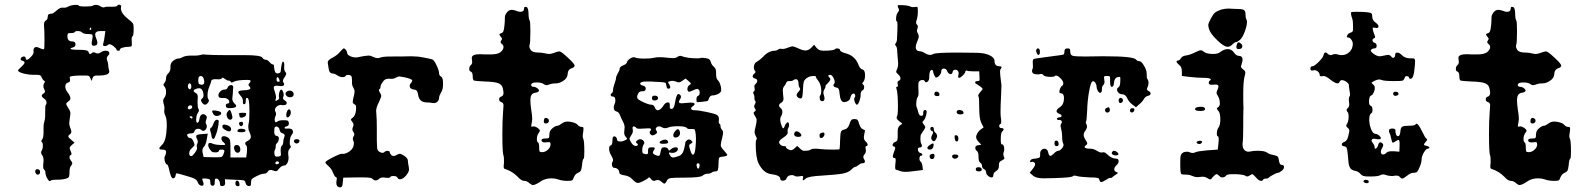

<svg xmlns="http://www.w3.org/2000/svg" viewBox="-20 -705 6856 829"><path d="M372 -586Q369 -586 367 -580Q366 -576 369 -576Q374 -576 374 -581Q374 -586 372 -586ZM275 -677Q289 -684 309 -684Q320 -684 320 -681Q320 -677 349 -677Q378 -677 382 -681Q385 -684 393 -684Q405 -684 415 -677Q426 -670 434 -675Q436 -676 446 -676H468Q482 -676 485 -679Q489 -686 496.5 -684.5Q504 -683 503 -676Q503 -675 502.5 -672.5Q502 -670 502 -669Q502 -648 533 -623Q549 -611 553 -605Q557 -599 557 -587V-577Q557 -550 552 -548Q547 -546 549 -524Q550 -509 548 -506Q546 -503 536 -503Q522 -503 510 -499.5Q498 -496 498 -491Q498 -486 491 -486Q483 -486 483 -491Q483 -495 471.5 -504.5Q460 -514 452 -514Q449 -514 447 -512Q441 -506 432 -506Q422 -506 426 -518Q430 -531 432 -550L435 -571H415Q391 -571 391 -556Q391 -548 397 -535Q404 -517 397 -511Q390 -506 381 -508Q373 -511 377 -527Q380 -544 380 -549Q380 -555 376.5 -556.5Q373 -558 361 -558Q341 -558 334 -565Q328 -571 315 -571Q305 -571 302 -566Q299 -562 286 -562Q276 -563 273.5 -560Q271 -557 271 -548Q271 -526 293 -526Q306 -526 306 -513Q306 -502 294 -500Q289 -499 286.5 -497.5Q284 -496 285 -494Q286 -490 323 -490Q360 -490 362 -481Q366 -465 378 -477Q383 -482 394 -476Q404 -471 415 -479Q425 -486 436 -486Q452 -486 452 -475Q452 -470 446 -464Q441 -459 441 -453Q441 -449 444 -440Q447 -431 447 -427Q447 -415 451 -401Q455 -388 440 -383Q428 -379 412 -379H405H397Q383 -379 379 -367L376 -355L370 -368Q367 -375 363.5 -377Q360 -379 348 -379H329Q281 -378 281 -372Q281 -367 282 -364Q285 -351 275 -349Q262 -346 262 -331Q262 -319 272 -306Q284 -290 284 -281Q284 -273 275 -267Q266 -261 266 -256Q266 -252 275 -238Q284 -226 284 -215Q284 -214 283.5 -211Q283 -208 283 -207Q279 -179 279 -175Q279 -162 285 -149Q292 -132 283 -126Q275 -121 275 -116Q275 -111 289 -100L302 -89L290 -79Q282 -72 281 -67.5Q280 -63 285 -53Q292 -37 286 -36Q280 -34 280 -27Q280 -19 288 -9Q296 0 288 9Q280 17 280 39Q280 60 275 62Q261 71 223 71Q202 71 197 76Q196 76 196 76.5Q196 77 195 77Q190 77 183 63.5Q176 50 176 39Q176 31 170 27Q165 24 167 0Q168 -4 168 -12Q168 -28 162 -35Q154 -45 160 -55Q165 -62 165 -76Q165 -90 160 -92Q156 -95 162 -103Q168 -110 168 -134V-145V-156Q168 -170 171.5 -180.5Q175 -191 175 -204V-216Q175 -249 177 -251Q181 -255 181 -261Q181 -272 171 -279Q151 -292 169 -302Q178 -307 171 -320Q164 -333 170 -344Q177 -355 171 -356Q166 -358 160 -370Q158 -377 154 -379.5Q150 -382 138 -382H128H124Q103 -382 80.5 -388Q58 -394 58 -401Q58 -404 72 -416.5Q86 -429 86 -435Q86 -440 76 -443Q67 -445 70 -453Q72 -458 77 -460Q82 -462 86.5 -460.5Q91 -459 91 -454Q91 -447 96 -447Q102 -447 114 -460Q127 -473 125 -482Q123 -491 128 -498Q134 -506 150 -498Q167 -490 170 -493Q172 -495 172 -529Q172 -574 170 -595Q169 -611 177 -616Q186 -620 186 -633Q186 -647 204 -646Q209 -646 225 -660Q240 -674 252 -672Q263 -670 275 -677ZM134 29Q136 24 145 26Q153 28 153 37.5Q153 47 145 49Q138 50 134 42.5Q130 35 134 29Z M1169 -2Q1169 6 1177 4Q1185 2 1185 -2Q1185 -6 1181 -7.5Q1177 -9 1173 -7.5Q1169 -6 1169 -2ZM1187 -145Q1186 -153 1179 -157Q1172 -161 1167 -156Q1164 -153 1164 -136Q1164 -119 1175 -118Q1185 -117 1184 -105Q1182 -91 1175 -86Q1170 -81 1170.5 -74Q1171 -67 1168 -60Q1163 -52 1165 -39Q1167 -31 1170 -29.5Q1173 -28 1181 -29Q1190 -30 1192 -33.5Q1194 -37 1192 -50Q1191 -69 1196 -75Q1203 -80 1203 -93Q1203 -102 1208 -115Q1213 -124 1201 -129Q1189 -132 1187 -145ZM801 -197 807 -193Q811 -193 811 -198Q811 -203 803 -203Q795 -203 801 -197ZM791 -240Q791 -233 797 -233Q802 -233 806 -236Q810 -239 810 -243Q810 -246 808 -248Q803 -252 797 -249Q791 -246 791 -240ZM806 -332Q806 -344 799 -345Q795 -346 793 -340Q788 -328 796 -321Q798 -318 801 -320Q806 -322 806 -332ZM1185 -364Q1183 -369 1180.5 -371Q1178 -373 1176 -370.5Q1174 -368 1174 -362Q1174 -352 1181 -352Q1187 -352 1187.5 -354Q1188 -356 1185 -364ZM966 -357Q960 -357 950 -365Q941 -373 938 -367Q934 -361 914 -363Q893 -364 892 -355Q890 -345 883 -329Q876 -311 876 -294Q876 -278 881 -275Q883 -272 881.5 -267.5Q880 -263 875 -258Q870 -253 866 -253Q858 -253 851 -264Q844 -274 853 -280Q861 -285 858 -302Q854 -324 840 -324Q833 -324 829 -322Q805 -314 826 -303Q834 -299 834 -286Q834 -277 833 -270V-261Q833 -241 837 -235Q842 -228 834 -217Q827 -207 827 -188Q827 -175 832 -175H833Q839 -177 841 -191Q844 -212 858 -212Q864 -212 869 -207Q873 -203 873 -198Q873 -195 870.5 -188Q868 -181 868 -177Q868 -173 870 -170Q873 -165 873 -160Q873 -152 868 -146Q863 -140 857 -140Q853 -140 849 -144Q844 -149 836 -149Q823 -149 820 -139Q818 -129 805 -129Q796 -129 790 -126Q786 -122 790.5 -115.5Q795 -109 801 -109Q809 -109 816 -93Q820 -81 820 -80Q820 -76 809 -66Q797 -56 797 -43Q797 -31 806 -31Q811 -31 821 -44.5Q831 -58 831 -67Q831 -68 831 -68L830 -70Q828 -77 832 -85Q837 -94 830 -106Q827 -113 827 -117Q827 -125 853 -126L877 -128L873 -105Q869 -80 861 -72Q851 -62 855 -45L859 -27L899 -26H920Q934 -26 937.5 -28Q941 -30 944 -37Q949 -50 949 -53Q949 -59 938 -59Q925 -59 925 -54Q925 -47 909 -47Q898 -47 894 -51Q879 -66 879 -79Q879 -88 887 -88Q891 -88 897 -85Q911 -79 938 -79H948Q957 -80 947 -89Q936 -97 936 -107Q936 -117 947 -117Q955 -117 963 -112Q971 -107 973 -99.5Q975 -92 975 -64V-25H1043L1046 -48Q1048 -72 1044 -76Q1031 -89 1050 -97Q1063 -104 1063 -114Q1063 -123 1057 -135Q1052 -145 1052 -157Q1052 -167 1054 -174Q1057 -185 1057 -226Q1057 -281 1048 -282Q1044 -283 1042.5 -280Q1041 -277 1041 -269Q1041 -255 1035 -255Q1027 -255 1029 -267Q1029 -281 1020 -290Q1009 -303 1009 -307Q1009 -314 1030 -315Q1061 -316 1061 -324Q1061 -328 1057 -332Q1049 -338 1056.5 -345.5Q1064 -353 1061 -358Q1059 -360 1048 -360Q1003 -360 987 -351Q977 -346 976 -352Q974 -357 966 -357ZM861 -359Q858 -377 846 -377Q843 -377 840 -374Q836 -370 836 -359Q836 -342 842 -341Q848 -339 851 -339Q862 -339 862 -352Q862 -353 861.5 -355.5Q861 -358 861 -359ZM1129 -447Q1135 -447 1143.5 -437Q1152 -427 1157 -427Q1163 -427 1163 -421Q1163 -410 1166 -400Q1169 -387 1180 -388Q1192 -390 1192 -397Q1196 -439 1202 -439L1204 -438Q1209 -433 1207 -416Q1206 -400 1213 -393Q1220 -387 1209 -372Q1198 -357 1203 -350Q1207 -344 1207 -342Q1207 -333 1193 -333Q1192 -333 1189.5 -333.5Q1187 -334 1186 -334Q1181 -335 1174 -335Q1162 -335 1162 -327Q1162 -320 1166 -311Q1172 -293 1172 -285Q1172 -284 1171.5 -282.5Q1171 -281 1171 -280Q1169 -271 1169.5 -269.5Q1170 -268 1177 -272Q1187 -277 1185 -285Q1184 -287 1184 -292Q1184 -301 1187 -309.5Q1190 -318 1194 -318Q1198 -318 1201.5 -310.5Q1205 -303 1205 -295Q1205 -291 1203 -287Q1199 -278 1209 -272Q1218 -266 1218 -260Q1218 -251 1204 -251H1199Q1198 -251 1196 -251.5Q1194 -252 1193 -252Q1183 -252 1175 -245Q1167 -238 1167 -230Q1167 -227 1169 -223Q1175 -213 1169 -203Q1166 -195 1166 -189Q1166 -177 1172 -177L1176 -179Q1183 -186 1204 -186Q1218 -186 1222 -184Q1226 -182 1227 -175Q1229 -163 1219 -160Q1210 -158 1209 -154Q1208 -151 1212 -150Q1216 -149 1222 -150H1227Q1245 -150 1245 -135Q1245 -129 1241 -125Q1231 -113 1231 -89Q1231 -79 1234 -76Q1239 -71 1230 -62Q1222 -54 1225 -34Q1225 -32 1225.5 -29Q1226 -26 1226 -25Q1226 -10 1220 0Q1214 10 1206 10Q1196 10 1185 23Q1178 33 1173.5 34Q1169 35 1159 31Q1143 25 1137 35Q1131 45 1120 45Q1109 45 1087 56Q1071 64 1067.5 68Q1064 72 1064 83Q1064 93 1062 96Q1060 99 1053 98Q1043 97 1040 84Q1038 75 1031.5 73.5Q1025 72 994 71L951 69L952 83Q953 97 942 98Q935 99 932.5 97Q930 95 930 88Q930 80 925 73Q920 66 914 66Q911 66 910 67Q907 69 907 83Q908 97 898 97Q888 97 888 82Q888 72 885 69.5Q882 67 870 66Q856 65 854 66.5Q852 68 856 78Q859 85 859 89Q859 97 852 97Q839 97 833 80Q828 67 803 60Q796 58 779.5 53Q763 48 759 47Q749 44 745 43.5Q741 43 740 45Q739 47 738 53Q736 65 727 65Q719 65 712 35Q706 5 701 5Q697 5 693.5 -3.5Q690 -12 690 -21Q690 -27 692 -31Q697 -39 697 -50Q697 -59 682 -59Q668 -59 668 -64Q668 -69 679 -79Q698 -96 700 -156V-167Q700 -193 694 -205Q689 -215 689 -224Q689 -226 689.5 -230.5Q690 -235 690 -238Q690 -246 687 -256Q681 -273 689 -282Q697 -292 697 -308Q697 -324 690 -331Q682 -339 690 -347Q697 -356 697 -368Q697 -379 707 -389Q717 -398 716 -416Q715 -432 727 -442Q741 -452 747 -452Q758 -452 770 -459Q782 -465 805 -465H815H825Q836 -465 844.5 -467.5Q853 -470 860 -470Q861 -470 865 -469.5Q869 -469 871 -469Q895 -467 952 -467H1001H1036Q1106 -467 1113 -456Q1118 -447 1129 -447ZM963 -327Q964 -332 970 -335.5Q976 -339 981.5 -337Q987 -335 987 -328Q987 -322 985 -300Q983 -282 983 -279Q983 -269 990 -261Q1000 -251 1000 -248Q1000 -238 970 -238Q955 -238 955 -248Q955 -258 963 -258Q970 -258 970 -265Q970 -272 963 -277Q956 -282 947 -282H943H937Q923 -282 923 -293Q923 -302 931 -310Q939 -318 948 -318Q960 -318 963 -327ZM964 -224Q968 -229 970 -230Q972 -231 974 -228.5Q976 -226 979 -218Q985 -200 983 -195Q980 -188 974 -188Q965 -188 960 -201Q955 -215 964 -224ZM896 -224Q896 -232 924 -225Q935 -222 935 -216Q935 -208 922 -205Q909 -202 902 -211Q896 -221 896 -224ZM1015 -200Q1015 -203 1013 -209Q1011 -215 1013.5 -216.5Q1016 -218 1027 -218Q1041 -218 1042.5 -216.5Q1044 -215 1041 -206Q1040 -203 1033.5 -200Q1027 -197 1021.5 -197Q1016 -197 1015 -200ZM892 -154Q896 -156 902 -172Q908 -188 916 -188Q923 -188 924 -184.5Q925 -181 923 -165Q919 -142 915 -131Q908 -114 908 -113Q904 -101 897 -107Q893 -112 893 -120Q893 -124 890 -133Q887 -142 887 -145Q887 -152 892 -154ZM1024 -161Q1023 -161 1023 -160.5Q1023 -160 1022 -160Q1018 -160 1015 -164Q1012 -168 1012 -172Q1012 -179 1023 -179Q1029 -179 1029.5 -172Q1030 -165 1024 -161ZM940 -159Q940 -172 962 -164Q978 -159 978 -146Q978 -143 974 -139Q973 -138 969 -138Q961 -138 950.5 -145Q940 -152 940 -159ZM1008 -145Q1011 -149 1020 -149Q1040 -149 1040 -141Q1040 -134 1022 -134Q1001 -134 1006 -142Q1007 -144 1008 -145ZM991 -71Q994 -79 1002 -79Q1014 -79 1017 -66Q1019 -56 1015 -50Q1011 -44 1003 -46Q997 -47 993 -56Q989 -65 991 -71ZM1222 -312Q1228 -314 1230 -314Q1237 -314 1242.5 -309.5Q1248 -305 1248 -298Q1248 -285 1231 -285Q1225 -285 1221 -288Q1204 -301 1222 -312ZM1218 -220Q1222 -233 1228 -233Q1233 -233 1235 -224.5Q1237 -216 1233 -208Q1227 -198 1222 -198Q1216 -198 1216 -208Q1216 -216 1218 -220ZM1250 -99Q1254 -105 1263.5 -104Q1273 -103 1273 -97Q1273 -90 1265 -86Q1258 -84 1252.5 -89Q1247 -94 1250 -99ZM997 82Q998 77 1001 75.5Q1004 74 1007 75.5Q1010 77 1012 82Q1018 99 1008 99Q1001 99 998 94Q995 89 997 82Z M1448 -481Q1461 -496 1464 -496Q1469 -496 1474 -489Q1479 -482 1479 -476Q1479 -469 1491 -463Q1503 -457 1516 -457Q1522 -457 1525 -458Q1559 -465 1571 -465Q1581 -465 1592 -459Q1608 -451 1621 -456Q1633 -461 1665 -461Q1727 -461 1755 -462Q1782 -462 1807 -457Q1814 -456 1828 -453Q1842 -450 1845 -449Q1853 -448 1864.5 -424Q1876 -400 1876 -387Q1876 -379 1885 -374Q1893 -369 1893 -344Q1893 -318 1885 -307Q1876 -291 1876 -284Q1876 -274 1869.5 -267Q1863 -260 1854 -260H1850Q1832 -263 1821 -263Q1790 -263 1785 -297Q1783 -317 1769 -318Q1749 -320 1749 -334Q1749 -341 1755 -347Q1760 -354 1760 -357Q1760 -364 1728 -371Q1708 -375 1705 -375Q1698 -375 1690 -370Q1680 -363 1661 -365H1656Q1642 -365 1633 -352Q1623 -338 1623 -331Q1623 -322 1618 -320Q1613 -317 1621 -304Q1626 -298 1626 -291Q1626 -285 1616 -264Q1604 -241 1604 -225Q1604 -224 1604.5 -220Q1605 -216 1605 -214Q1607 -190 1607 -151V-99Q1607 -96 1607.5 -85.5Q1608 -75 1608 -70Q1608 -54 1621 -48Q1633 -42 1639 -48Q1645 -54 1654 -53.5Q1663 -53 1663 -47Q1663 -42 1671 -34Q1679 -28 1693 -36Q1701 -41 1706 -41Q1712 -41 1724 -33Q1741 -22 1741 -12Q1741 -4 1745 16Q1746 20 1746 27Q1746 37 1734 52Q1720 69 1707 69Q1699 69 1696 62Q1693 55 1678 55Q1667 55 1665 60Q1661 65 1643 62Q1625 59 1617 67Q1610 74 1602 74Q1594 74 1588 67Q1583 61 1549 61H1522L1462 62L1460 83Q1459 104 1450 104Q1432 104 1432 83Q1432 78 1433 75Q1436 60 1431 60Q1426 60 1418 41Q1411 23 1398 12Q1385 1 1385 -4Q1385 -9 1416 -25Q1447 -41 1456 -41H1457Q1467 -39 1482 -47Q1508 -61 1508 -87Q1508 -94 1505 -98Q1501 -108 1507 -117Q1513 -125 1506 -135Q1498 -145 1504 -157Q1510 -169 1501 -179Q1495 -186 1495 -188.5Q1495 -191 1503 -197Q1514 -205 1517 -228Q1518 -243 1517 -247.5Q1516 -252 1510 -255Q1503 -259 1503 -265Q1503 -272 1507 -287Q1511 -303 1511 -310Q1511 -317 1507 -324Q1498 -337 1500 -353Q1500 -372 1497 -376Q1494 -381 1484.5 -381.5Q1475 -382 1472 -377Q1469 -372 1459 -372Q1449 -372 1437 -379Q1429 -386 1415 -388Q1401 -389 1399 -409Q1398 -417 1396.5 -425Q1395 -433 1395 -436Q1395 -445 1414 -455Q1437 -467 1448 -481Z M2243 -670Q2243 -677 2252 -675Q2261 -674 2262 -648Q2262 -624 2267 -616Q2270 -612 2270 -569Q2270 -517 2266 -509Q2264 -501 2271 -490Q2278 -478 2306 -478Q2319 -478 2332 -475Q2345 -472 2350 -472Q2359 -472 2370 -476Q2387 -483 2396 -483Q2403 -483 2432 -456Q2461 -429 2461 -422Q2461 -414 2447 -410Q2432 -405 2431 -386Q2430 -367 2412 -356Q2396 -345 2380 -345Q2363 -345 2351 -340Q2337 -334 2329 -341Q2319 -349 2298 -349Q2286 -349 2281 -347Q2272 -343 2273.5 -336.5Q2275 -330 2285 -330Q2292 -330 2299.5 -324.5Q2307 -319 2307 -314Q2307 -312 2306 -311Q2303 -306 2288 -304Q2270 -300 2270 -273Q2270 -258 2273 -236Q2278 -206 2278 -191Q2278 -184 2275 -170Q2273 -161 2274 -159Q2275 -157 2281 -159Q2290 -161 2302 -152Q2310 -146 2311 -142.5Q2312 -139 2306 -131Q2298 -120 2298 -104Q2298 -93 2303 -90Q2308 -88 2308 -67Q2308 -54 2310 -51Q2312 -48 2321 -48Q2334 -48 2345.5 -58.5Q2357 -69 2357 -81Q2357 -89 2354.5 -90.5Q2352 -92 2344 -91Q2340 -90 2333 -90Q2318 -90 2318 -100Q2318 -107 2335 -107Q2347 -107 2349.5 -109.5Q2352 -112 2352 -124Q2352 -141 2365 -151Q2378 -162 2386 -162Q2393 -162 2406 -172Q2417 -180 2429 -180Q2438 -180 2443 -179Q2467 -175 2474 -166Q2481 -157 2492 -157Q2498 -157 2499 -153Q2500 -149 2498 -135Q2494 -113 2498 -107Q2503 -99 2503 -50Q2503 -22 2500 -20Q2495 -17 2493 9Q2491 26 2488 31.5Q2485 37 2476 41Q2463 46 2457 62Q2454 72 2449.5 74Q2445 76 2430 76Q2407 76 2388 69Q2376 65 2361 65Q2337 65 2318 76Q2292 94 2281 94Q2276 94 2267 87Q2256 76 2243 76Q2231 76 2214 57Q2192 35 2162 25Q2156 24 2155 18.5Q2154 13 2156 -2V-13Q2156 -28 2154 -34Q2149 -44 2149 -126Q2149 -184 2152 -220Q2154 -248 2154 -250Q2154 -261 2145 -264Q2135 -267 2135 -276Q2135 -285 2144 -288Q2154 -291 2154 -304Q2154 -310 2151 -324Q2148 -339 2132 -345.5Q2116 -352 2075 -353Q2034 -355 2027 -357Q2021 -359 2021 -376Q2021 -392 2013 -396Q2006 -397 2006 -408Q2006 -418 2013 -424Q2021 -430 2018 -445Q2017 -449 2017 -455Q2017 -471 2053 -471Q2056 -471 2063.5 -470.5Q2071 -470 2076 -470H2098Q2127 -470 2140 -479Q2154 -490 2154 -502Q2154 -510 2146 -516Q2138 -522 2144 -530Q2148 -535 2147.5 -538Q2147 -541 2141 -548Q2131 -559 2143 -561Q2150 -563 2153 -569Q2156 -575 2158 -594Q2160 -612 2160 -632Q2160 -639 2166.5 -648.5Q2173 -658 2181 -661Q2190 -665 2210 -658Q2218 -654 2227 -654Q2243 -654 2243 -670ZM2331 -193Q2335 -198 2342.5 -194.5Q2350 -191 2350 -184Q2350 -174 2339 -172Q2328 -171 2328 -180Q2328 -190 2331 -193Z M2994 23Q2999 23 3000.5 11.5Q3002 0 2994 0Q2986 0 2988 11.5Q2990 23 2994 23ZM2837 -156Q2825 -163 2816 -156Q2811 -152 2811 -148Q2811 -146 2814 -141Q2817 -136 2817 -134Q2817 -130 2811 -126Q2796 -115 2788 -126Q2782 -133 2788 -140Q2791 -144 2791 -147Q2791 -151 2779 -151Q2774 -151 2760 -150Q2746 -149 2741 -149Q2730 -149 2727 -153Q2723 -159 2716 -159Q2709 -159 2712 -146Q2715 -134 2705 -120Q2698 -110 2698 -106Q2698 -102 2704 -92Q2712 -77 2723 -75Q2731 -74 2733.5 -78.5Q2736 -83 2729 -87Q2721 -91 2733 -100Q2738 -104 2744 -104Q2751 -104 2756.5 -99Q2762 -94 2762 -88Q2762 -85 2760 -83Q2753 -72 2753 -56Q2753 -43 2758 -42Q2768 -38 2773.5 -39.5Q2779 -41 2778 -48V-54Q2778 -63 2781 -66Q2784 -69 2793 -69Q2806 -69 2807 -66.5Q2808 -64 2802 -54Q2799 -50 2799 -46Q2799 -39 2817 -33Q2824 -31 2826.5 -33Q2829 -35 2831 -43Q2832 -52 2836 -63Q2838 -69 2848 -69Q2862 -69 2865 -61Q2867 -55 2869 -55Q2871 -55 2877 -61Q2887 -69 2897 -69Q2907 -69 2907 -62Q2907 -55 2900 -50Q2893 -45 2884 -45H2880Q2874 -46 2871.5 -46.5Q2869 -47 2868.5 -45.5Q2868 -44 2869 -41.5Q2870 -39 2873 -34Q2878 -25 2887 -25Q2893 -25 2910 -31Q2927 -36 2933 -59Q2939 -83 2939 -89Q2939 -94 2948 -101Q2957 -106 2965 -98Q2970 -93 2970 -91Q2970 -89 2963 -85Q2956 -81 2955.5 -76.5Q2955 -72 2960 -58Q2966 -37 2972 -37Q2980 -37 2983 -69Q2985 -91 2985 -104Q2985 -108 2984.5 -115.5Q2984 -123 2984 -125Q2982 -141 2980 -144.5Q2978 -148 2971 -148H2965Q2950 -146 2945 -153Q2939 -160 2907 -160Q2878 -160 2864 -154Q2850 -148 2837 -156ZM2640 -368Q2639 -373 2647 -387.5Q2655 -402 2655 -404Q2654 -416 2669 -422Q2685 -428 2687 -436Q2689 -444 2699 -451Q2709 -458 2717 -458Q2720 -458 2722 -457Q2732 -452 2764 -452Q2789 -452 2807 -456Q2811 -458 2828 -458Q2848 -458 2858 -456Q2882 -454 2885 -454Q2898 -454 2904 -459Q2915 -466 2922 -463Q2947 -453 2996 -453Q2998 -453 3000 -454H3003Q3010 -457 3027 -454Q3039 -452 3043 -448.5Q3047 -445 3049 -437Q3053 -424 3063 -416Q3073 -408 3072 -388V-382Q3072 -366 3080 -358Q3089 -349 3093 -328Q3094 -322 3094 -315Q3094 -307 3082 -300Q3068 -293 3056 -293Q3046 -293 3041 -280Q3038 -268 3031 -268Q3030 -268 3026 -267.5Q3022 -267 3016 -266Q3010 -265 3006 -265Q2992 -263 2989.5 -264.5Q2987 -266 2987 -275Q2987 -289 2994 -291Q3001 -294 3001 -305Q3001 -317 2994 -320Q2993 -321 2990 -321Q2985 -321 2972.5 -315Q2960 -309 2956 -309H2954Q2948 -312 2948 -320Q2948 -332 2957 -338Q2964 -342 2963 -344.5Q2962 -347 2953 -355L2940 -366L2926 -356Q2912 -345 2901 -352Q2886 -358 2875 -355Q2866 -353 2865 -350.5Q2864 -348 2870 -340Q2880 -322 2865 -322Q2859 -322 2857 -336Q2856 -346 2852 -348Q2848 -350 2828 -351Q2819 -351 2805.5 -352Q2792 -353 2791 -353H2763Q2744 -351 2744 -344Q2744 -338 2757 -335Q2769 -332 2768 -321Q2767 -310 2753 -311Q2739 -311 2735 -300Q2729 -289 2732 -281Q2734 -275 2757.5 -264Q2781 -253 2792 -253Q2803 -253 2808 -240Q2812 -229 2820 -229Q2830 -229 2842 -245Q2852 -263 2864 -263Q2872 -263 2872 -252Q2872 -250 2872 -247Q2872 -242 2872 -240Q2872 -238 2874 -236.5Q2876 -235 2880 -235Q2891 -235 2895 -265Q2901 -299 2909 -299Q2913 -299 2917 -295Q2924 -288 2916 -276Q2911 -268 2911 -265Q2911 -259 2925 -259Q2929 -259 2947 -261Q2952 -262 2961 -262Q2979 -262 2979 -256Q2979 -251 2971 -246Q2962 -240 2964.5 -234.5Q2967 -229 2978 -229Q2996 -229 3031.5 -221.5Q3067 -214 3075 -209Q3086 -202 3084 -187Q3082 -173 3086 -171Q3091 -169 3091 -160Q3091 -151 3098 -144Q3102 -139 3102 -133Q3102 -125 3098 -109Q3092 -87 3092 -78Q3092 -69 3106 -55Q3120 -39 3120 -36Q3120 -31 3103 -29Q3090 -28 3086.5 -25Q3083 -22 3083 -12Q3082 21 3080 28Q3078 35 3069 35Q3060 35 3053 40Q3046 45 3036 45Q3024 45 3014 53Q3006 62 2935 62Q2886 62 2875 64Q2864 66 2860 74Q2853 88 2848 88Q2846 88 2836 80Q2824 68 2811 74Q2799 80 2791 68Q2783 57 2779 63Q2775 68 2758 76.5Q2741 85 2734 85Q2726 85 2711 70Q2698 55 2676 52Q2654 49 2654 40Q2654 32 2648 26Q2642 20 2634 20Q2622 20 2622 3Q2622 -2 2625 -7Q2631 -14 2620 -32Q2610 -48 2610 -63Q2610 -74 2616 -77Q2624 -79 2624 -94Q2624 -110 2627 -113Q2629 -117 2633 -116.5Q2637 -116 2640.5 -112Q2644 -108 2644 -103Q2644 -94 2658 -94Q2669 -94 2680 -100Q2686 -103 2687 -104Q2688 -105 2687 -107Q2686 -109 2682 -114Q2675 -121 2675 -133Q2675 -140 2676 -144Q2677 -149 2677 -156Q2677 -169 2663 -193Q2662 -195 2658.5 -204Q2655 -213 2651.5 -217.5Q2648 -222 2641 -224Q2630 -227 2630 -241Q2630 -249 2634 -257Q2637 -263 2637 -270Q2637 -288 2627 -288Q2619 -288 2617 -293.5Q2615 -299 2622 -303Q2627 -306 2627 -319Q2627 -325 2633.5 -344Q2640 -363 2640 -368ZM2896 -140Q2902 -147 2907 -147Q2914 -147 2916 -132Q2917 -120 2907 -114Q2901 -111 2897 -111Q2887 -111 2887 -121Q2887 -130 2896 -140ZM2839 -99Q2855 -106 2862 -98Q2865 -93 2865 -91Q2865 -84 2844 -84Q2828 -84 2828 -90Q2828 -95 2839 -99ZM2815 -273Q2812 -271 2806 -271Q2795 -271 2795 -282Q2795 -292 2806 -292H2809Q2819 -291 2821 -284Q2823 -277 2815 -273Z M3702 0Q3696 0 3687 7.5Q3678 15 3674 15Q3668 15 3654 29Q3642 40 3618.5 44.5Q3595 49 3532 53Q3470 56 3459 66Q3446 78 3446 71Q3446 69 3447 64Q3449 57 3446.5 55.5Q3444 54 3433 56Q3417 59 3410 54Q3406 51 3400 51Q3381 51 3376 65Q3373 75 3360 75Q3349 75 3349 67Q3349 52 3311 47Q3277 44 3255 0Q3243 -26 3243 -83Q3243 -100 3246 -102Q3251 -104 3243 -118Q3238 -128 3238 -135Q3238 -141 3243 -161Q3247 -178 3247 -187Q3247 -194 3240 -204Q3229 -219 3238 -223Q3247 -228 3240 -236Q3233 -245 3239 -254Q3245 -265 3241 -269Q3237 -273 3237.5 -282Q3238 -291 3235 -297Q3229 -307 3235 -310Q3240 -313 3238 -325Q3235 -337 3242 -342Q3250 -349 3249.5 -356.5Q3249 -364 3240 -366Q3231 -368 3230 -374.5Q3229 -381 3237 -387Q3245 -394 3240 -399Q3235 -404 3235 -413Q3235 -433 3249 -439Q3261 -446 3274 -459Q3298 -486 3326 -486Q3333 -486 3339.5 -491Q3346 -496 3355 -494Q3365 -492 3384 -500Q3397 -505 3402 -505Q3407 -505 3425 -497Q3445 -487 3458 -487Q3471 -487 3483 -499L3495 -512L3505 -499Q3515 -486 3535 -486Q3579 -486 3586 -493Q3590 -497 3598.5 -495.5Q3607 -494 3607 -489Q3607 -481 3634 -474Q3673 -463 3687 -424Q3694 -407 3704 -405Q3715 -402 3715 -381Q3715 -361 3708 -352Q3700 -344 3706 -340Q3712 -337 3711 -327Q3710 -317 3704 -315Q3696 -311 3696 -296Q3696 -283 3690.5 -268Q3685 -253 3680 -253Q3676 -253 3672 -261.5Q3668 -270 3668 -277Q3668 -280 3670 -284Q3675 -289 3671 -298Q3670 -301 3666 -301Q3655 -301 3651 -281Q3649 -271 3635 -266Q3627 -264 3625 -264Q3608 -264 3605 -301Q3604 -325 3594 -326Q3571 -331 3582 -344Q3584 -346 3584 -351Q3584 -360 3577.5 -371Q3571 -382 3565 -382Q3549 -382 3563 -368Q3570 -362 3555 -347Q3540 -332 3544 -332Q3547 -332 3540 -320Q3532 -308 3537 -295Q3540 -286 3540 -280Q3540 -268 3530 -268Q3519 -268 3519 -285Q3519 -291 3522 -294Q3526 -299 3526 -312Q3526 -338 3514 -355Q3503 -368 3503 -373Q3503 -377 3494 -377Q3475 -377 3462 -367Q3453 -360 3450.5 -352Q3448 -344 3447 -319Q3446 -294 3444 -287Q3442 -280 3436 -280Q3428 -280 3421 -289Q3416 -297 3428 -309Q3435 -317 3435 -321Q3435 -322 3431.5 -328Q3428 -334 3428 -342Q3428 -363 3416 -363Q3411 -363 3406 -359Q3401 -355 3393 -355H3386Q3377 -355 3374 -346Q3372 -341 3369 -337Q3366 -333 3364.5 -331Q3363 -329 3361.5 -325Q3360 -321 3360 -314Q3360 -305 3361 -298Q3363 -282 3363 -279Q3363 -268 3354 -262Q3335 -251 3351 -238Q3358 -232 3358 -221Q3358 -211 3352 -202Q3346 -193 3351 -174Q3357 -151 3362 -151Q3365 -151 3368 -160Q3370 -168 3378 -176Q3385 -180 3387 -168Q3388 -160 3384 -153Q3379 -144 3381 -134Q3384 -126 3364 -112Q3344 -99 3344 -92Q3344 -85 3350.5 -79.5Q3357 -74 3365 -74Q3374 -74 3374 -70Q3374 -64 3386 -59Q3398 -52 3410 -64L3422 -75L3433 -65Q3444 -54 3450 -54H3456Q3474 -54 3482 -60Q3485 -63 3500 -63Q3511 -63 3517 -62Q3540 -59 3578 -59Q3603 -59 3605 -61Q3607 -77 3607 -94Q3608 -127 3611 -135.5Q3614 -144 3627 -146Q3641 -149 3648 -170Q3652 -183 3656 -187Q3660 -191 3669 -191Q3678 -191 3682 -187.5Q3686 -184 3689 -172Q3695 -152 3704 -148L3715 -142L3711 -122Q3707 -103 3717 -95Q3730 -83 3725 -76L3721 -74Q3715 -74 3718 -61Q3721 -48 3713 -39Q3704 -29 3710 -19Q3722 0 3702 0ZM3419 -138Q3426 -138 3433 -132Q3440 -126 3440 -121Q3440 -114 3426 -114Q3416 -114 3411.5 -119Q3407 -124 3410 -131Q3413 -138 3419 -138ZM3524 -130Q3530 -133 3534 -133Q3540 -133 3540 -126Q3540 -120 3535.5 -114.5Q3531 -109 3525 -109Q3519 -109 3518.5 -118.5Q3518 -128 3524 -130Z M3853 -538Q3853 -539 3853.5 -548.5Q3854 -558 3854.5 -571.5Q3855 -585 3855 -594Q3855 -612 3853 -612Q3849 -612 3849 -623Q3849 -642 3857 -652Q3865 -660 3859 -670Q3857 -673 3856.5 -677.5Q3856 -682 3857 -682Q3858 -683 3865 -683Q3899 -683 3913 -676Q3919 -673 3932 -675Q3940 -677 3941.5 -674Q3943 -671 3943 -655Q3943 -636 3938 -619Q3932 -604 3940 -598Q3943 -594 3943 -590Q3943 -587 3941 -581Q3939 -575 3939 -572Q3939 -568 3942 -563Q3947 -555 3947 -548Q3947 -540 3940 -525Q3934 -512 3934 -501Q3934 -485 3950 -484Q3959 -483 3963.5 -481Q3968 -479 3972.5 -476Q3977 -473 3985 -470Q3999 -465 4010 -472Q4021 -478 4116 -478Q4170 -478 4200 -477Q4233 -476 4253.5 -466Q4274 -456 4274 -442Q4274 -419 4295 -419Q4311 -419 4300 -406Q4298 -404 4298 -396Q4298 -385 4301 -361L4304 -337Q4304 -333 4302 -283Q4300 -250 4300 -222Q4300 -204 4302 -193Q4305 -173 4300 -170Q4293 -166 4294.5 -159Q4296 -152 4304 -152Q4309 -152 4311.5 -150Q4314 -148 4313 -144.5Q4312 -141 4307 -137Q4301 -132 4301 -102Q4301 -82 4305 -82Q4316 -82 4316 -60Q4316 -55 4314 -49Q4312 -45 4312 -39Q4312 -34 4314.5 -29Q4317 -24 4317 -23Q4317 -17 4303 -11Q4292 -6 4293 10Q4294 25 4282 33Q4269 40 4269 51Q4269 61 4261 61Q4254 61 4246 54Q4238 47 4238 41Q4238 31 4230 26Q4220 21 4220 11Q4220 3 4212 -3Q4205 -8 4205 -28Q4205 -48 4198 -53Q4191 -59 4191 -66Q4191 -77 4204 -78L4217 -80L4204 -94Q4191 -108 4196 -121Q4202 -136 4213 -145L4227 -155L4217 -174Q4208 -193 4208 -238Q4208 -284 4205 -288Q4200 -293 4213 -308Q4222 -318 4222.5 -320.5Q4223 -323 4216 -329Q4204 -338 4199 -341Q4190 -344 4190.5 -349.5Q4191 -355 4201 -355Q4208 -355 4209 -358Q4210 -361 4209 -376L4208 -397H4183Q4158 -397 4152 -401Q4148 -398 4148 -397Q4148 -390 4137.5 -379.5Q4127 -369 4121 -369Q4119 -369 4118 -370Q4116 -373 4118 -382Q4121 -390 4117 -397Q4113 -404 4105 -404Q4095 -404 4093 -394Q4092 -385 4084 -385Q4076 -385 4070 -397Q4066 -409 4055 -409Q4044 -409 4044 -396Q4044 -388 4036 -379Q4028 -370 4021 -370Q4019 -370 4014 -380Q4009 -390 4009 -396Q4009 -401 4004 -403H4003Q3992 -403 3992 -368Q3992 -361 3988 -355.5Q3984 -350 3979 -350Q3974 -350 3973 -354Q3971 -360 3962 -359.5Q3953 -359 3948 -353Q3945 -350 3945 -335Q3945 -330 3945.5 -319Q3946 -308 3946 -304Q3946 -293 3944 -289Q3936 -278 3936 -256Q3936 -245 3938 -242Q3940 -239 3945 -220Q3948 -205 3958 -205Q3968 -205 3966 -217Q3966 -229 3973 -230H3975Q3981 -230 3981 -221Q3981 -213 3977 -201.5Q3973 -190 3970 -187Q3963 -180 3963 -177Q3963 -174 3969 -167Q3975 -160 3975 -156.5Q3975 -153 3969 -143Q3967 -141 3965 -138Q3963 -135 3962 -133Q3961 -131 3960 -129L3958 -127Q3954 -123 3954 -106Q3954 -90 3958 -84Q3962 -78 3960 -73Q3958 -68 3950 -68Q3945 -68 3943.5 -63Q3942 -58 3945 -52Q3948 -46 3953 -45Q3964 -42 3962 -35Q3962 -33 3958 -33Q3951 -33 3950 -22.5Q3949 -12 3955 -7Q3961 -3 3963 14L3965 29L3925 34Q3904 37 3890 37Q3881 37 3871 35Q3859 30 3849 28Q3843 27 3846 2Q3848 -14 3847 -18.5Q3846 -23 3841 -23Q3835 -23 3835 -29Q3835 -33 3836.5 -38Q3838 -43 3840 -49Q3842 -55 3843 -57Q3848 -72 3841 -72Q3836 -72 3834.5 -76Q3833 -80 3835.5 -84.5Q3838 -89 3843 -91Q3851 -94 3853.5 -98Q3856 -102 3856 -115V-128V-139Q3856 -155 3865 -163L3876 -171L3861 -183Q3847 -194 3853 -203Q3857 -207 3857 -246Q3857 -301 3851 -321Q3847 -330 3853 -330Q3859 -330 3856 -342Q3853 -353 3860 -356Q3868 -359 3868 -366Q3868 -375 3858 -384Q3850 -391 3849.5 -394.5Q3849 -398 3854 -408Q3858 -417 3858 -430Q3858 -438 3856 -455.5Q3854 -473 3854 -481Q3854 -501 3848 -507Q3842 -513 3848 -519Q3853 -526 3853 -538ZM4015 -303Q4017 -311 4026 -309Q4035 -307 4036 -299Q4038 -290 4028 -290Q4011 -290 4015 -303ZM4114 -228Q4119 -232 4129 -229Q4139 -226 4140 -220Q4141 -215 4138 -213Q4135 -211 4126 -211Q4116 -211 4112 -216.5Q4108 -222 4114 -228ZM4005 -157Q4012 -157 4012 -147Q4012 -137 4019 -132Q4026 -125 4026 -118Q4026 -110 4019 -100Q4013 -91 4005 -99Q3997 -107 4004 -121Q4013 -136 4005 -139Q3997 -141 3997 -149Q3997 -157 4005 -157ZM4102 -109Q4101 -117 4102.5 -119.5Q4104 -122 4109 -121Q4118 -120 4118 -107Q4118 -94 4111 -94Q4104 -94 4102 -109ZM3992 -77Q4011 -91 4011 -82Q4011 -80 4011 -77Q4009 -59 3994 -59Q3989 -59 3986 -62Q3980 -68 3992 -77ZM3998 -38Q4004 -41 4008 -41Q4015 -41 4015 -33Q4015 -18 4004 -18Q3997 -18 3994.5 -26Q3992 -34 3998 -38ZM4091 -30Q4091 -38 4103 -38Q4114 -38 4117 -33.5Q4120 -29 4113 -23Q4106 -18 4098.5 -20.5Q4091 -23 4091 -30ZM4219 25V27Q4219 35 4206 35Q4193 35 4193 26Q4193 17 4205 17Q4217 17 4219 25Z M4455 -491Q4457 -496 4462 -496Q4470 -496 4470 -480Q4470 -470 4464 -468Q4460 -467 4456 -476.5Q4452 -486 4455 -491ZM4576 -484Q4576 -496 4589 -496Q4597 -496 4599 -493.5Q4601 -491 4601 -482Q4601 -468 4610.5 -464.5Q4620 -461 4666 -461Q4673 -461 4695.5 -461.5Q4718 -462 4733 -462H4751Q4873 -462 4885 -448Q4890 -441 4899 -441Q4908 -441 4919.5 -421.5Q4931 -402 4931 -388Q4931 -368 4933 -366Q4939 -358 4939 -347Q4939 -337 4935 -329Q4928 -317 4939 -312Q4948 -308 4948 -301Q4948 -294 4936 -291Q4924 -288 4918 -276Q4912 -265 4898 -254L4885 -242L4870 -253Q4854 -265 4847 -281Q4839 -298 4825 -298Q4816 -298 4809.5 -304.5Q4803 -311 4803 -318Q4803 -324 4808 -327Q4817 -332 4817 -354Q4818 -370 4816.5 -372Q4815 -374 4805 -372Q4792 -368 4790 -349Q4789 -330 4780 -330Q4773 -330 4773 -354V-365Q4773 -374 4771 -375.5Q4769 -377 4759 -377Q4749 -377 4747.5 -374.5Q4746 -372 4748 -361Q4751 -344 4744 -338Q4738 -333 4738 -323Q4738 -311 4736 -308Q4733 -304 4730 -304Q4725 -304 4720 -313Q4715 -322 4715 -328Q4715 -338 4710.5 -346Q4706 -354 4700 -354Q4697 -354 4696 -353Q4689 -348 4682 -308Q4675 -268 4674 -227Q4672 -182 4669 -180Q4666 -177 4672 -166Q4677 -156 4666 -140Q4659 -132 4659 -122Q4659 -112 4672 -93Q4678 -84 4669 -78Q4663 -74 4663 -71Q4663 -63 4687 -63Q4702 -63 4716 -54Q4732 -44 4740 -47Q4749 -50 4759 -40Q4779 -20 4799 -20Q4810 -20 4810 -9Q4810 1 4800 9Q4791 17 4791 26Q4791 35 4801 38Q4811 41 4802 46Q4797 49 4785 58Q4780 65 4773 63H4772Q4769 63 4754.5 72Q4740 81 4735 81Q4731 81 4730 79Q4725 69 4725 67Q4725 61 4684 61Q4644 59 4629 55Q4617 51 4612 56Q4606 62 4531 64Q4521 64 4506 64.5Q4491 65 4487 65Q4453 65 4440 53L4426 41L4440 23Q4454 5 4447 -2Q4442 -8 4434 -6Q4430 -4 4428.5 -5Q4427 -6 4428 -10Q4430 -17 4440 -19Q4461 -21 4466 -23.5Q4471 -26 4471 -34V-42Q4471 -51 4476.5 -57Q4482 -63 4489 -63Q4503 -63 4506 -46Q4509 -32 4515 -32Q4520 -32 4529 -41Q4542 -54 4549 -54Q4556 -54 4564 -63Q4572 -72 4572 -80Q4572 -83 4571 -84Q4566 -94 4566 -115Q4566 -134 4561 -152Q4557 -165 4562 -171Q4567 -177 4563.5 -182.5Q4560 -188 4553 -187Q4545 -185 4543 -193Q4546 -197 4551 -198Q4562 -198 4563.5 -203.5Q4565 -209 4555 -213Q4542 -218 4542 -225Q4542 -233 4556 -242Q4574 -254 4574 -281Q4574 -302 4561 -302Q4554 -302 4554 -309Q4554 -315 4558 -324Q4562 -333 4565 -334Q4571 -337 4571 -345Q4571 -356 4557 -369Q4542 -383 4535 -377Q4531 -373 4518 -373Q4489 -373 4484 -382Q4481 -388 4465 -384H4458Q4436 -384 4436 -399Q4436 -404 4438 -407Q4440 -410 4440 -418Q4440 -421 4439.5 -428Q4439 -435 4439 -438Q4439 -447 4443 -450Q4445 -452 4507 -460Q4569 -468 4571 -469Q4576 -471 4576 -484ZM4810 -273Q4810 -277 4812.5 -279.5Q4815 -282 4817.5 -282.5Q4820 -283 4823.5 -281Q4827 -279 4828 -275Q4828 -274 4829 -272Q4829 -268 4825.5 -264Q4822 -260 4818 -260Q4810 -260 4810 -273ZM4756 -238Q4772 -248 4772 -230Q4772 -221 4763 -219Q4755 -218 4752 -225.5Q4749 -233 4756 -238ZM4859 -228Q4859 -238 4870 -238Q4879 -238 4878 -230Q4877 -224 4872.5 -221Q4868 -218 4863.5 -220Q4859 -222 4859 -228ZM4533 -87Q4533 -98 4541 -98Q4549 -98 4551 -85Q4552 -74 4542 -74Q4533 -74 4533 -87ZM4782 -49Q4785 -54 4790 -54Q4796 -54 4802.5 -49Q4809 -44 4809 -40Q4809 -34 4798 -34Q4788 -34 4783 -38.5Q4778 -43 4782 -49Z M5254 -664Q5270 -668 5284 -668Q5290 -668 5304 -667Q5318 -666 5328 -666Q5346 -666 5352 -661Q5358 -656 5358 -640Q5358 -626 5363 -618Q5364 -616 5364 -610Q5364 -594 5354.5 -568.5Q5345 -543 5335 -534Q5322 -523 5316 -523Q5311 -523 5301 -513Q5291 -503 5281 -503Q5264 -503 5235 -532Q5206 -560 5200 -580Q5197 -590 5197 -597Q5197 -604 5207 -623Q5218 -644 5226 -650.5Q5234 -657 5254 -664ZM5321 -515Q5326 -529 5340 -515Q5344 -511 5344 -506Q5344 -493 5328 -493Q5313 -493 5321 -515ZM5251 -482Q5267 -493 5280 -493Q5298 -493 5308 -478Q5318 -464 5328 -464Q5345 -464 5345 -447Q5345 -441 5342 -432Q5338 -420 5338 -418Q5338 -412 5348 -405Q5357 -399 5357 -391Q5357 -386 5354 -376Q5348 -354 5348 -303Q5348 -290 5348 -275Q5348 -260 5348.5 -249.5Q5349 -239 5349 -238Q5349 -237 5348.5 -226Q5348 -215 5348 -198.5Q5348 -182 5348 -167Q5348 -101 5345 -86V-80Q5345 -67 5352 -58.5Q5359 -50 5371 -50Q5376 -50 5379 -51Q5391 -54 5409 -54Q5441 -54 5451 -46Q5462 -38 5478 -36Q5493 -33 5497 -28.5Q5501 -24 5503 -7Q5506 7 5514 7Q5524 7 5524 16Q5524 24 5516 31Q5504 41 5498 41Q5493 41 5476.5 50Q5460 59 5458 62Q5456 66 5447 66Q5436 66 5434 71Q5431 76 5425 76Q5415 76 5402 60Q5390 47 5387 47Q5385 47 5377 52Q5364 60 5359 55Q5353 49 5317 47H5300Q5279 47 5274 53Q5268 61 5258 61Q5250 61 5244 54Q5237 47 5233 47Q5228 47 5217 59Q5210 69 5206 69.5Q5202 70 5193 64Q5184 58 5172 58Q5165 58 5160 59Q5156 60 5149 60Q5140 60 5127.5 54.5Q5115 49 5101 49Q5085 49 5081.5 47Q5078 45 5077 34Q5076 24 5076 0Q5076 -28 5078 -33Q5083 -50 5106 -50Q5112 -50 5118 -47Q5130 -42 5140 -47Q5149 -52 5193 -56L5238 -59L5241 -87Q5244 -114 5239 -116Q5234 -117 5234 -129Q5234 -144 5241 -154Q5249 -165 5249 -189Q5249 -218 5240 -227Q5234 -234 5234 -236.5Q5234 -239 5241 -243Q5247 -248 5247 -259Q5247 -278 5236 -295Q5229 -303 5237 -318Q5241 -326 5241 -332Q5241 -340 5229 -340Q5226 -340 5220 -339.5Q5214 -339 5211 -339Q5199 -339 5199 -347Q5199 -354 5204 -357Q5208 -360 5208 -361Q5208 -369 5176 -369Q5151 -369 5115 -373L5083 -377V-396Q5083 -416 5072 -424Q5054 -439 5063 -443Q5065 -444 5067 -444Q5073 -444 5079 -454Q5085 -464 5104 -466Q5121 -469 5140 -479Q5158 -488 5165 -488Q5170 -488 5179 -481Q5186 -474 5212 -472H5220Q5240 -472 5251 -482ZM5149 -242Q5159 -244 5164 -244Q5183 -244 5183 -235Q5183 -232 5182 -231Q5180 -226 5163 -226Q5140 -226 5140 -233Q5140 -240 5149 -242ZM5170 -93Q5170 -88 5165 -85Q5157 -80 5148 -87Q5145 -89 5147 -92Q5149 -95 5154.5 -96.5Q5160 -98 5165 -97Q5170 -96 5170 -93Z M5814 -652Q5816 -654 5837 -654Q5884 -654 5899 -649Q5905 -647 5905 -632Q5905 -618 5920 -607Q5932 -598 5932 -591Q5932 -584 5923 -584Q5922 -584 5920 -584.5Q5918 -585 5917 -585Q5909 -587 5907.5 -585.5Q5906 -584 5908 -574Q5910 -566 5916 -551Q5920 -542 5913 -540Q5908 -538 5906.5 -534Q5905 -530 5907.5 -525.5Q5910 -521 5916 -520Q5924 -517 5924 -507Q5924 -496 5914 -496Q5906 -496 5900 -490Q5894 -484 5913 -471Q5927 -462 5936 -462Q5942 -462 5956 -465Q5968 -468 5974 -468Q5981 -468 5987 -461Q5992 -453 5998 -456Q6004 -459 6004 -469Q6004 -478 6013 -478Q6022 -478 6034 -466Q6046 -454 6068 -453Q6071 -453 6074.5 -453Q6078 -453 6080 -453Q6082 -453 6084 -452.5Q6086 -452 6087 -451Q6088 -450 6088.5 -449Q6089 -448 6089.5 -445.5Q6090 -443 6090 -440Q6090 -430 6087 -404Q6083 -365 6071 -365Q6064 -365 6064 -369Q6064 -374 6056 -376Q6048 -379 6044 -367Q6041 -358 6034.5 -356.5Q6028 -355 5997 -355Q5956 -355 5944 -360Q5935 -365 5917 -357Q5904 -351 5902.5 -348.5Q5901 -346 5909 -340Q5920 -332 5914 -313Q5908 -295 5901 -293Q5891 -290 5891 -266Q5891 -252 5897 -249Q5906 -246 5906 -230Q5906 -219 5900 -215Q5892 -210 5892 -189Q5892 -168 5900 -147.5Q5908 -127 5919 -127Q5926 -127 5934 -120.5Q5942 -114 5942 -109Q5942 -107 5940 -105Q5932 -102 5921 -105Q5918 -106 5913 -106Q5902 -106 5902 -98Q5902 -93 5907 -88Q5915 -78 5915 -70Q5915 -60 5922 -64Q5928 -69 5930 -77Q5932 -88 5938 -90Q5944 -92 5950 -85Q5956 -78 5947 -65Q5942 -57 5942 -50Q5942 -38 5952 -38Q5959 -38 5967 -46Q5973 -52 5990 -52H5998L6022 -50L6023 -76V-86Q6023 -101 6018 -101Q6015 -101 6006 -95Q5997 -89 5994 -89Q5990 -89 5987 -106Q5984 -123 5979 -132Q5977 -135 5977 -140Q5977 -150 5991 -150Q6005 -150 6005 -143Q6005 -117 6017 -117Q6025 -117 6027 -142Q6028 -154 6034.5 -158Q6041 -162 6061 -162Q6088 -162 6091 -167Q6094 -171 6096 -171Q6104 -171 6119.5 -139Q6135 -107 6139 -106Q6146 -104 6137 -94Q6128 -84 6128.5 -80.5Q6129 -77 6140 -75Q6152 -72 6152 -67Q6150 -64 6145 -63Q6137 -63 6127.5 -46Q6118 -29 6118 -16Q6118 -2 6108 20Q6102 34 6098 37.5Q6094 41 6084 41Q6070 41 6055 54Q6040 66 6034 66Q6029 66 6024 59Q6018 51 5999 54Q5996 55 5989 55Q5977 55 5965 51Q5951 45 5941 51Q5931 57 5898 57H5886Q5862 57 5855 47Q5845 35 5832 33Q5822 31 5816 27Q5810 23 5807 15Q5804 7 5803 1Q5802 -5 5801 -19Q5800 -33 5799 -41Q5797 -61 5794.5 -66.5Q5792 -72 5785 -73Q5774 -74 5773.5 -81Q5773 -88 5784 -92Q5797 -97 5801 -116Q5806 -136 5806 -141Q5806 -148 5798 -154Q5790 -161 5794 -167Q5803 -179 5803 -202Q5803 -217 5798 -222Q5790 -231 5799 -238Q5808 -244 5805 -263Q5802 -282 5807 -289Q5809 -291 5809 -297Q5809 -303 5806.5 -316Q5804 -329 5804 -333V-338Q5804 -344 5793.5 -351.5Q5783 -359 5774 -359Q5767 -359 5764 -352Q5761 -345 5755 -345Q5745 -345 5723 -362Q5705 -377 5694 -377Q5693 -377 5691 -376H5689Q5678 -374 5678 -381Q5678 -389 5671 -395.5Q5664 -402 5655 -402Q5654 -402 5652.5 -401.5Q5651 -401 5650 -401Q5643 -400 5640.5 -401.5Q5638 -403 5638 -409Q5638 -419 5647 -419Q5655 -419 5674 -438Q5693 -457 5695 -468Q5699 -487 5715 -471Q5724 -464 5733 -469Q5745 -474 5759 -469Q5764 -467 5773 -467Q5793 -467 5807 -481Q5821 -495 5821 -516Q5821 -525 5814.5 -534Q5808 -543 5801 -543Q5791 -543 5798 -554Q5802 -561 5809 -563Q5822 -567 5822 -575V-591Q5822 -614 5819 -623Q5811 -646 5814 -652ZM5998 -294Q5995 -297 5995 -300Q5995 -309 6007 -309Q6015 -309 6018 -302Q6020 -296 6011.5 -292.5Q6003 -289 5998 -294ZM5869 74Q5874 70 5882 72Q5890 74 5890 79Q5890 86 5881 86Q5874 86 5869.5 82Q5865 78 5869 74Z M6503 -670Q6503 -677 6512 -675Q6521 -674 6522 -648Q6522 -624 6527 -616Q6530 -612 6530 -569Q6530 -517 6526 -509Q6524 -501 6531 -490Q6538 -478 6566 -478Q6579 -478 6592 -475Q6605 -472 6610 -472Q6619 -472 6630 -476Q6647 -483 6656 -483Q6663 -483 6692 -456Q6721 -429 6721 -422Q6721 -414 6707 -410Q6692 -405 6691 -386Q6690 -367 6672 -356Q6656 -345 6640 -345Q6623 -345 6611 -340Q6597 -334 6589 -341Q6579 -349 6558 -349Q6546 -349 6541 -347Q6532 -343 6533.5 -336.5Q6535 -330 6545 -330Q6552 -330 6559.5 -324.5Q6567 -319 6567 -314Q6567 -312 6566 -311Q6563 -306 6548 -304Q6530 -300 6530 -273Q6530 -258 6533 -236Q6538 -206 6538 -191Q6538 -184 6535 -170Q6533 -161 6534 -159Q6535 -157 6541 -159Q6550 -161 6562 -152Q6570 -146 6571 -142.5Q6572 -139 6566 -131Q6558 -120 6558 -104Q6558 -93 6563 -90Q6568 -88 6568 -67Q6568 -54 6570 -51Q6572 -48 6581 -48Q6594 -48 6605.5 -58.5Q6617 -69 6617 -81Q6617 -89 6614.5 -90.5Q6612 -92 6604 -91Q6600 -90 6593 -90Q6578 -90 6578 -100Q6578 -107 6595 -107Q6607 -107 6609.5 -109.5Q6612 -112 6612 -124Q6612 -141 6625 -151Q6638 -162 6646 -162Q6653 -162 6666 -172Q6677 -180 6689 -180Q6698 -180 6703 -179Q6727 -175 6734 -166Q6741 -157 6752 -157Q6758 -157 6759 -153Q6760 -149 6758 -135Q6754 -113 6758 -107Q6763 -99 6763 -50Q6763 -22 6760 -20Q6755 -17 6753 9Q6751 26 6748 31.5Q6745 37 6736 41Q6723 46 6717 62Q6714 72 6709.5 74Q6705 76 6690 76Q6667 76 6648 69Q6636 65 6621 65Q6597 65 6578 76Q6552 94 6541 94Q6536 94 6527 87Q6516 76 6503 76Q6491 76 6474 57Q6452 35 6422 25Q6416 24 6415 18.5Q6414 13 6416 -2V-13Q6416 -28 6414 -34Q6409 -44 6409 -126Q6409 -184 6412 -220Q6414 -248 6414 -250Q6414 -261 6405 -264Q6395 -267 6395 -276Q6395 -285 6404 -288Q6414 -291 6414 -304Q6414 -310 6411 -324Q6408 -339 6392 -345.5Q6376 -352 6335 -353Q6294 -355 6287 -357Q6281 -359 6281 -376Q6281 -392 6273 -396Q6266 -397 6266 -408Q6266 -418 6273 -424Q6281 -430 6278 -445Q6277 -449 6277 -455Q6277 -471 6313 -471Q6316 -471 6323.5 -470.5Q6331 -470 6336 -470H6358Q6387 -470 6400 -479Q6414 -490 6414 -502Q6414 -510 6406 -516Q6398 -522 6404 -530Q6408 -535 6407.5 -538Q6407 -541 6401 -548Q6391 -559 6403 -561Q6410 -563 6413 -569Q6416 -575 6418 -594Q6420 -612 6420 -632Q6420 -639 6426.5 -648.5Q6433 -658 6441 -661Q6450 -665 6470 -658Q6478 -654 6487 -654Q6503 -654 6503 -670ZM6591 -193Q6595 -198 6602.5 -194.5Q6610 -191 6610 -184Q6610 -174 6599 -172Q6588 -171 6588 -180Q6588 -190 6591 -193Z"/></svg>

Font: Senatorium Sm3
Style: Regular
Weight: 400
Designer: crossinguard
Version: Version 001.006